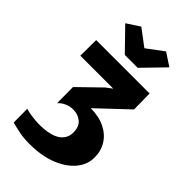

<svg xmlns="http://www.w3.org/2000/svg" viewBox="-298 -1095 1200 1200"><g transform="rotate(45 302.0 -495.5)"><path d="M220 11Q167 11 125.5 2.2Q84 -6.5 56 -14L55 -135Q74 -129 97 -125.2Q120 -121.5 140.5 -119.8Q161 -118 172 -118Q272 -118 318 -148.8Q364 -179.5 364 -234Q364 -286 334.2 -310.2Q304.5 -334.5 266 -335Q237.5 -336 209.2 -324.5Q181 -313 162 -291L161 -433L305 -573L346 -604H55L56 -743H528L530 -604L333 -418Q405.5 -418 458.5 -392Q511.5 -366 540 -320.5Q568.5 -275 568 -216Q568.5 -155 525.8 -103.2Q483 -51.5 404.8 -20.2Q326.5 11 220 11ZM248 -804 110 -946 196 -1002 305 -920 415 -1002 500 -946 362 -804Z"/></g></svg>

Font: Merriweather Sans Black
Style: Regular
Weight: 900
Designer: Eben Sorkin
Foundry: Eben Sorkin
Version: Version 1.008; ttfautohint (v1.7.19-72a1) -l 8 -r 50 -G 200 